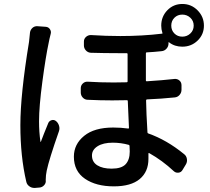

<svg xmlns="http://www.w3.org/2000/svg" viewBox="-20 -884 1040 953"><path d="M128.9 -722.7Q130.9 -736.3 141.1 -745.6Q151.4 -754.9 166 -753.9L207 -751Q220.7 -750 228 -738.8Q235.4 -727.5 231.4 -714.8Q224.6 -688.5 221.7 -671.9Q207 -603.5 190.4 -479.5Q173.8 -355.5 173.8 -282.2Q173.8 -228.5 180.7 -180.7Q180.7 -179.7 181.6 -179.7Q182.6 -179.7 182.6 -179.7Q196.3 -216.8 219.7 -273.4Q224.6 -284.2 236.3 -287.6Q248 -291 257.8 -283.2Q268.6 -274.4 272.9 -260.3Q277.3 -246.1 272.5 -232.4Q223.6 -92.8 211.9 -37.1Q207 -13.7 207 7.8Q207 8.8 207 10.7Q209 24.4 199.2 35.2Q189.5 45.9 175.8 46.9L153.3 48.8Q152.3 48.8 150.4 48.8Q136.7 48.8 126 41Q113.3 32.2 110.4 17.6Q81.1 -107.4 81.1 -262.7Q81.1 -415 124 -675.8Q127.9 -706.1 128.9 -722.7ZM924.8 -795.9Q908.2 -811.5 884.8 -811.5Q861.3 -811.5 845.7 -795.9Q830.1 -780.3 830.1 -756.8Q830.1 -733.4 845.7 -717.8Q861.3 -702.1 884.8 -702.1Q908.2 -702.1 924.8 -717.8Q941.4 -733.4 941.4 -756.8Q941.4 -780.3 924.8 -795.9ZM624 -131.8Q624 -149.4 623 -159.2Q623 -164.1 619.1 -165Q580.1 -175.8 540 -175.8Q492.2 -175.8 464.4 -158.2Q436.5 -140.6 436.5 -112.3Q436.5 -80.1 462.9 -63.5Q489.3 -46.9 534.2 -46.9Q583 -46.9 603.5 -68.8Q624 -90.8 624 -131.8ZM819.3 -673.8Q816.4 -676.8 816.4 -672.9V-668Q816.4 -653.3 806.2 -642.1Q795.9 -630.9 781.2 -629.9Q746.1 -626 708 -624Q704.1 -624 704.1 -619.1V-484.4Q704.1 -480.5 708 -480.5Q787.1 -485.4 846.7 -492.2Q860.4 -493.2 870.6 -484.4Q880.9 -475.6 880.9 -460.9V-438.5Q880.9 -423.8 871.1 -412.6Q861.3 -401.4 846.7 -400.4Q781.2 -393.6 709 -390.6Q705.1 -389.6 705.1 -385.7Q706.1 -323.2 711.9 -227.5Q711.9 -222.7 715.8 -221.7Q807.6 -189.5 893.6 -119.1Q905.3 -110.4 907.7 -95.2Q910.2 -80.1 902.3 -67.4L885.7 -40Q878.9 -28.3 865.7 -26.9Q852.5 -25.4 842.8 -34.2Q785.2 -87.9 720.7 -124Q716.8 -126 716.8 -122.1V-95.7Q716.8 -31.2 673.3 4.9Q629.9 41 544.9 41Q457 41 401.9 3.4Q346.7 -34.2 346.7 -106.4Q346.7 -168 397.5 -209.5Q448.2 -251 542 -251Q580.1 -251 615.2 -246.1Q620.1 -245.1 620.1 -249Q614.3 -366.2 614.3 -382.8Q614.3 -386.7 609.4 -386.7Q573.2 -385.7 537.1 -385.7Q476.6 -385.7 416 -388.7Q401.4 -388.7 391.1 -399.4Q380.9 -410.2 380.9 -424.8V-446.3Q380.9 -460 391.1 -469.7Q401.4 -479.5 416 -478.5Q477.5 -474.6 543.9 -474.6Q576.2 -474.6 608.4 -475.6Q613.3 -475.6 613.3 -480.5V-615.2Q613.3 -620.1 608.4 -620.1Q586.9 -620.1 565.4 -620.1Q499 -620.1 430.7 -622.1Q416 -623 406.2 -633.8Q396.5 -644.5 396.5 -658.2V-677.7Q396.5 -691.4 406.7 -700.7Q417 -710 430.7 -710Q506.8 -705.1 577.1 -705.1Q686.5 -705.1 783.2 -716.8Q788.1 -716.8 786.1 -720.7Q780.3 -738.3 780.3 -756.8Q780.3 -801.8 810.5 -833Q840.8 -864.3 885.3 -864.3Q929.7 -864.3 960.9 -832.5Q992.2 -800.8 992.2 -756.8Q992.2 -712.9 960.9 -682.6Q929.7 -652.3 884.8 -652.3Q846.7 -652.3 819.3 -673.8Z"/></svg>

Font: Gen Jyuu GothicL Medium
Style: Regular
Weight: 500
Designer: [Source Han Sans]
Ryoko NISHIZUKA  (kana & ideographs); Paul D. Hunt (Latin, Greek & Cyrillic); Wenlong ZHANG  (bopomofo
Version: Version 1.002.20150607